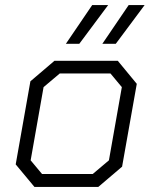

<svg xmlns="http://www.w3.org/2000/svg" viewBox="-20 -738 602 758"><path d="M42 -89 100 -417 195 -498H445L520 -407L462 -80L368 0H116ZM346 -51 410 -105 461 -394 416 -448H216L152 -394L101 -105L146 -51ZM344 -718H407L293 -565H240ZM488 -718H551L437 -565H384Z"/></svg>

Font: Chakra Petch Light
Style: Italic
Weight: 300
Italic angle: -10°
Designer: Katatrad Aksorn Co.,Ltd.
Foundry: Cadson Demak Co.,Ltd.
Version: Version 1.000; ttfautohint (v1.6)